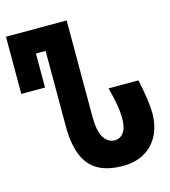

<svg xmlns="http://www.w3.org/2000/svg" viewBox="-111 -819 823 929"><g transform="rotate(-15 300.0 -355.0)"><path d="M172.5 -238.5V-614.5H124V-444H5V-730.5H309V-249Q309 -175.5 330 -142.8Q351 -110 384 -110Q412 -110 429 -133Q446 -156 446 -203.5Q446 -235.5 440 -270.8Q434 -306 420 -360.5H569.5Q593.5 -249 593.5 -192Q593.5 -126.5 568.5 -78.8Q543.5 -31 498 -5.5Q452.5 20 391.5 20Q315.5 20 267.2 -7.2Q219 -34.5 195.8 -91.5Q172.5 -148.5 172.5 -238.5Z"/></g></svg>

Font: JuliaMono ExtraBold
Style: Regular
Weight: 800
Monospace: yes
Designer: cormullion
Foundry: corm
Version: Version 0.055; ttfautohint (v1.8.4)